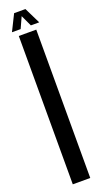

<svg xmlns="http://www.w3.org/2000/svg" viewBox="-164 -798 433 821"><g transform="rotate(-20 52.0 -387.0)"><path d="M12.5 0H92V-675H12.5ZM-9.5 -700H30L53 -750.5L76.5 -700H114.5L78.5 -773.5H27Z"/></g></svg>

Font: Anybody UltraCondensed
Style: Regular
Weight: 400
Width: 1
Version: Version 1.113;gftools[0.9.25]